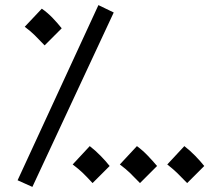

<svg xmlns="http://www.w3.org/2000/svg" viewBox="-20 -707 860 753"><path d="M107 26 49 0 366 -687 426 -658ZM343 11Q321 -13 305 -28.5Q289 -44 265 -62L332 -134Q354 -117 374.5 -96Q395 -75 410 -56ZM529 11Q506 -13 490 -28.5Q474 -44 450 -62L517 -134Q540 -117 560 -96Q580 -75 596 -56ZM714 11Q691 -13 675 -28.5Q659 -44 636 -62L703 -134Q725 -117 745.5 -96Q766 -75 781 -56ZM155 -529Q132 -553 116.5 -568.5Q101 -584 77 -602L144 -673Q167 -657 187 -636Q207 -615 222 -596Z"/></svg>

Font: Noto Sans Arabic Condensed
Style: Regular
Weight: 400
Width: 3
Designer: Monotype Design Team, Nadine Chahine, Nizar Qandah and Khaled Hosny
Foundry: Monotype Imaging Inc.
Version: Version 2.012